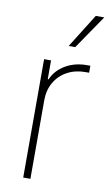

<svg xmlns="http://www.w3.org/2000/svg" viewBox="-87 -802 483 847"><g transform="rotate(10 155.0 -379.0)"><path d="M80.1 -530.3H111.3V-446.3H115.2Q132.8 -487.8 174.8 -512.5Q216.8 -537.1 270.5 -537.1H286.1V-505.9H269.5Q224.1 -505.9 188.2 -486.3Q152.3 -466.8 132.3 -431.9Q112.3 -397 112.3 -352.5V0H80.1ZM271.5 -757.8H309.6L206.1 -606.4H176.8Z"/></g></svg>

Font: Pretendard Thin
Style: Regular
Weight: 100
Designer: Base glyphs from Inter by Rasmus Andersson; Hangeul glyphs from Noto Sans CJK(Source Han Sans) by Jang Soo-young and Kan
Foundry: Kil Hyung-jin
Version: Version 1.309